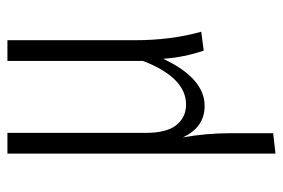

<svg xmlns="http://www.w3.org/2000/svg" viewBox="-143 -420 766 520"><g transform="rotate(-90 240.0 -160.0)"><path d="M414.1 2 362.8 8.8Q344.2 -47.4 340.8 -101.1Q288.1 11.2 212.9 11.2Q155.3 11.2 127.9 -47.9Q139.2 16.1 139.2 79.1V196.8L84 203.1V-522.9H140.1V-148.9Q140.1 -91.3 161.4 -65.2Q182.6 -39.1 216.8 -39.1Q290 -39.1 335 -155.8V-522.9H391.1V-176.8Q391.1 -79.6 414.1 2Z"/></g></svg>

Font: Fira Sans Compressed Light
Style: Regular
Weight: 300
Width: 1
Designer: Carrois Corporate & Edenspiekermann AG
Foundry: Carrois Corporate GbR & Edenspiekermann AG
Version: Version 4.203;PS 004.203;hotconv 1.0.88;makeotf.lib2.5.64775